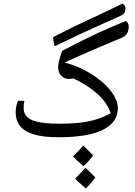

<svg xmlns="http://www.w3.org/2000/svg" viewBox="-20 -907 762 1080"><path d="M308 -135Q221 -135 167.5 -152Q114 -169 89 -203Q68 -233 68 -276Q68 -287 69.5 -297.5Q71 -308 74 -319Q77 -330 81 -340H117Q115 -331 114 -320.5Q113 -310 113 -299Q113 -276 124.5 -259Q136 -242 159 -232Q182 -222 221.5 -216.5Q261 -211 316 -211Q374 -211 423 -216Q472 -221 516.5 -234Q561 -247 603 -270Q591 -304 568.5 -335Q546 -366 510 -394Q487 -413 457.5 -431Q428 -449 393 -466Q380 -463 368 -463Q341 -463 324 -481.5Q307 -500 307 -528Q307 -539 310 -554.5Q313 -570 317.5 -585Q322 -600 326 -611Q330 -622 333 -623Q401 -658 449 -682Q497 -706 535 -723.5Q573 -741 609 -756Q645 -771 688 -789Q696 -783 700 -775.5Q704 -768 704 -757Q704 -733 693.5 -717Q683 -701 661 -693Q593 -665 535 -640Q477 -615 429 -594Q381 -573 343 -555Q421 -536 491 -492.5Q561 -449 602 -397Q643 -344 643 -299Q643 -219 559.5 -177Q476 -135 308 -135ZM287 -647Q283 -664 281 -675.5Q279 -687 279 -694Q279 -699 281 -699Q309 -713 337 -727.5Q365 -742 393 -756Q463 -788 532 -821Q601 -854 670 -887Q686 -875 686 -857Q684 -842 679 -833.5Q674 -825 658 -818Q643 -811 626 -803.5Q609 -796 582 -784Q530 -761 454.5 -726Q379 -691 287 -647ZM450 28Q430 11 415 -3Q400 -17 391 -28Q403 -39 417.5 -54Q432 -69 449 -88Q461 -75 504 -33Q495 -20 481.5 -4.5Q468 11 450 28ZM463 153Q442 136 427 122Q412 108 403 97Q411 89 425.5 74Q440 59 461 37Q469 44 482.5 57.5Q496 71 516 91Q507 104 494 120Q481 136 463 153Z"/></svg>

Font: Noto Naskh Arabic UI
Style: Regular
Weight: 400
Designer: Monotype Design Team, David Williams, Mohamad Dakak and Nizar Qandah
Foundry: Monotype Imaging Inc.
Version: Version 2.014